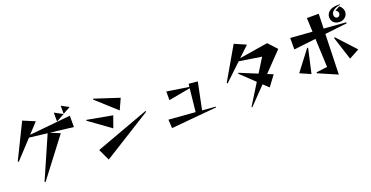

<svg xmlns="http://www.w3.org/2000/svg" viewBox="-31 -1687 5063 2621"><g transform="rotate(-20 2500.0 -376.5)"><path d="M855 -716V-834L963 -776ZM589 -539 728 -481 304 75 292 68 559 -542 299 -573 55 -310 43 -318 291 -823 463 -751 327 -604 925 -663V-499ZM734 -648V-778L853 -714Z M1299 -762 1304 -773 1662 -656 1590 -498ZM1114 -522 1117 -533 1484 -466 1424 -298ZM1220 81 1142 -86 1918 -371 1923 -358Z M2179 -27 2172 -152 2556 -122 2591 -456 2276 -398V-524L2593 -474L2598 -518L2727 -506L2647 -114L2841 -98V-87Z M3544 -166 3306 80 3296 74 3482 -225 3281 -416 3288 -427 3543 -322 3668 -523 3345 -573 3102 -342 3090 -350 3363 -821 3529 -748 3379 -606 3795 -673 3911 -547 3651 -277 3734 -243 3622 -93Z M4909 -825Q4851 -815 4813 -789Q4775 -763 4775 -722Q4775 -702 4787 -688Q4799 -674 4819 -674Q4835 -674 4847 -688Q4859 -702 4859 -720Q4859 -734 4851 -747.5Q4843 -761 4823 -771L4893 -809Q4919 -786 4931 -761Q4943 -736 4943 -713Q4943 -669 4910 -637.5Q4877 -606 4829 -606Q4774 -606 4742.5 -636Q4711 -666 4711 -714Q4711 -764 4754 -798.5Q4797 -833 4886 -833Q4891 -833 4896.5 -832.5Q4902 -832 4908 -832ZM4293 -54V-68L4453 -88L4435 -502L4115 -465V-632L4431 -608L4422 -809H4594L4588 -596L4908 -571V-556L4585 -519L4568 65ZM4787 -87 4678 -425 4690 -433 4935 -167ZM4066 -137 4287 -426 4299 -422 4220 -69Z"/></g></svg>

Font: Reggae One
Style: Regular
Weight: 400
Designer: Fontworks Inc.
Foundry: Fontworks Inc.
Version: Version 1.100